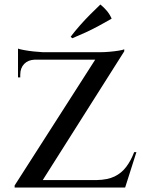

<svg xmlns="http://www.w3.org/2000/svg" viewBox="-20 -833 648 853"><path d="M532 -614Q532 -614 532 -609.5Q532 -605 532 -605L149 0H45V-9L403 -568H60V-601H422Q443 -601 466 -603Q489 -605 507.5 -608Q526 -611 532 -614ZM534 -33 527 0H110V-33ZM586 -157 536 0H375L409 -33Q458 -34 489 -49Q520 -64 541 -92Q562 -120 576 -157ZM60 -570H135V-568Q105 -567 87.5 -549Q70 -531 70 -501V-489H60ZM60 -617Q68 -614 87 -610.5Q106 -607 128.5 -604.5Q151 -602 171 -601L60 -591ZM294 -670Q313 -695 335.5 -720.5Q358 -746 381.5 -769.5Q405 -793 426 -813Q442 -800 455 -784.5Q468 -769 476 -750Q448 -734 418.5 -718Q389 -702 359.5 -688.5Q330 -675 301 -663Z"/></svg>

Font: Cinzel Eorzea
Style: Regular
Weight: 500
Designer: Natanael Gama
Version: Version 2.000